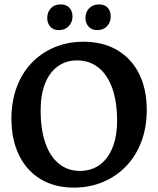

<svg xmlns="http://www.w3.org/2000/svg" viewBox="-20 -842 720 874"><path d="M316 12Q229 12 165 -26.5Q101 -65 66.5 -136Q32 -207 32 -302Q32 -379 55.5 -443.5Q79 -508 123 -554.5Q167 -601 227.5 -626.5Q288 -652 360 -652Q449 -652 513.5 -614Q578 -576 613 -506.5Q648 -437 648 -341Q648 -263 624 -198.5Q600 -134 555.5 -87Q511 -40 450 -14Q389 12 316 12ZM343 -64Q395 -64 433 -91Q471 -118 492 -169.5Q513 -221 513 -292Q513 -379 491 -440.5Q469 -502 428 -534.5Q387 -567 330 -567Q280 -567 242.5 -539.5Q205 -512 185 -461.5Q165 -411 165 -340Q165 -253 186.5 -191Q208 -129 248.5 -96.5Q289 -64 343 -64ZM423 -705Q397 -705 383 -721Q369 -737 369 -760Q369 -787 386 -804.5Q403 -822 431 -822Q457 -822 470.5 -806.5Q484 -791 484 -767Q484 -741 467.5 -723Q451 -705 423 -705ZM248 -705Q222 -705 208.5 -721Q195 -737 195 -760Q195 -787 211.5 -804.5Q228 -822 256 -822Q282 -822 296 -806.5Q310 -791 310 -767Q310 -741 293 -723Q276 -705 248 -705Z"/></svg>

Font: Alegreya SemiBold
Style: Regular
Weight: 600
Designer: Juan Pablo del Peral
Foundry: Huerta Tipografica
Version: Version 2.009